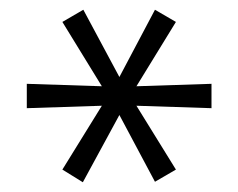

<svg xmlns="http://www.w3.org/2000/svg" viewBox="-20 -734 489 394"><path d="M150 -360 108 -386 189 -517 35 -512V-562L189 -557L108 -689L151 -714L225 -576L298 -714L341 -689L260 -557L414 -562V-512L260 -517L341 -386L298 -361L225 -498Z"/></svg>

Font: Nunito Sans Light
Style: Regular
Weight: 300
Designer: Vernon Adams
Foundry: Vernon Adams
Version: Version 3.101; ttfautohint (v1.8.4.7-5d5b);gftools[0.9.27]